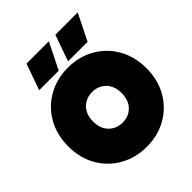

<svg xmlns="http://www.w3.org/2000/svg" viewBox="-250 -1079 1251 1251"><g transform="rotate(-45 375.5 -454.0)"><path d="M204 -923H410L320 -742H140ZM470 -923H676L586 -742H406ZM15 -349Q15 -456 62.5 -539Q110 -622 192.5 -668Q275 -714 376 -714Q477 -714 559 -668Q641 -622 688.5 -539Q736 -456 736 -349Q736 -242 688.5 -159.5Q641 -77 559 -31Q477 15 376 15Q275 15 192.5 -31Q110 -77 62.5 -159.5Q15 -242 15 -349ZM507 -349Q507 -414 470 -452Q433 -490 376 -490Q318 -490 281 -452Q244 -414 244 -349Q244 -284 281.5 -246Q319 -208 376 -208Q433 -208 470 -246Q507 -284 507 -349Z"/></g></svg>

Font: Readiness Black
Style: Regular
Weight: 900
Designer: Katatrad Team
Foundry: CadsonDemak
Version: Version 1.00;April 23, 2019;FontCreator 11.5.0.2425 64-bit; 